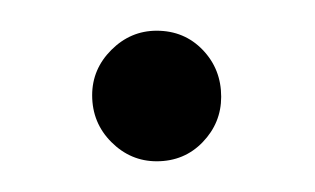

<svg xmlns="http://www.w3.org/2000/svg" viewBox="-20 -397 205 125"><path d="M82 -292Q65 -292 52.5 -304.5Q40 -317 40 -335Q40 -352 52.5 -364.5Q65 -377 82 -377Q100 -377 112 -364.5Q124 -352 124 -334Q124 -317 112 -304.5Q100 -292 82 -292Z"/></svg>

Font: DM Sans 18pt ExtraLight
Style: Regular
Weight: 250
Designer: Colophon Foundry, Jonny Pinhorn
Foundry: Colophon Foundry
Version: Version 4.004;gftools[0.9.30]